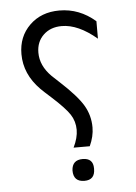

<svg xmlns="http://www.w3.org/2000/svg" viewBox="-50 -697 529 745"><g transform="rotate(-5 214.5 -324.5)"><path d="M218 -123Q236 -160 236 -191Q236 -224 218.5 -251Q201 -278 149 -325Q122 -349 109 -362Q48 -424 48 -502Q48 -570 93 -614Q138 -658 209 -658Q287 -658 349 -604V-536Q277 -597 213 -597Q169 -597 141.5 -570.5Q114 -544 114 -502Q114 -451 157 -408Q166 -399 188 -379Q251 -321 274.5 -281.5Q298 -242 298 -195Q298 -160 281 -123ZM290 -36Q290 -35 290 -34Q290 9 249 9Q206 9 206 -35Q208 -76 249 -76Q290 -76 290 -36Z"/></g></svg>

Font: Space Grotesk
Style: Regular
Weight: 400
Designer: Florian Karsten
Foundry: Florian Karsten
Version: Version 2.000